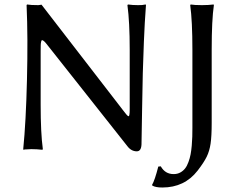

<svg xmlns="http://www.w3.org/2000/svg" viewBox="-20 -668 1058 860"><path d="M841.8 -95.2V-444.8Q841.8 -573.7 832 -645L834 -647.9Q850.6 -645 884.8 -645Q900.4 -645 913.3 -645.8Q926.3 -646.5 931.6 -647.5L937 -647.9L938 -645Q928.2 -578.6 928.2 -444.8V-117.2Q928.2 -58.1 923.3 -24.9Q918.5 8.3 905.8 34.2Q893.1 60.1 865.2 96.2Q806.6 171.9 707 171.9Q676.3 171.9 662.1 163.1L661.1 160.2Q673.3 139.6 689 78.1L700.2 77.1Q719.7 111.8 757.8 111.8Q774.4 111.8 787.4 104.7Q800.3 97.7 809.1 86.4Q817.9 75.2 824.2 57.6Q830.6 40 833.7 23.4Q836.9 6.8 838.9 -15.9Q840.8 -38.6 841.3 -55.7Q841.8 -72.8 841.8 -95.2ZM99.1 -645 101.1 -647.9Q117.7 -645 151.9 -645L166 -647L508.8 -203.1Q516.1 -193.4 528.3 -177.7Q549.8 -148.9 554.7 -147.5Q558.6 -146.5 559.6 -154.8Q561 -161.6 561 -178.2V-444.8Q561 -569.8 550.8 -645L553.2 -647.9Q573.7 -645 598.1 -645Q607.9 -645 616.7 -645.5Q625 -646.5 628.9 -647.5L632.8 -647.9L633.8 -645Q627.9 -566.9 624.5 -481.2Q621.1 -395.5 619.6 -339.6Q618.2 -283.7 616.5 -178.7Q614.7 -73.7 613.8 -21Q612.3 9.8 592.8 9.8Q567.4 9.8 549.8 -14.2L201.2 -455.1Q190.9 -468.3 185.3 -475.1Q179.7 -481.9 174.8 -485.4Q169.9 -488.8 167.7 -488Q165.5 -487.3 164.1 -480.5Q162.6 -473.6 162.4 -464.8Q162.1 -456.1 162.1 -439V-200.2Q162.1 -71.3 171.9 0L169.9 2.9Q144.5 0 120.1 0Q110.4 0 101.6 1Q92.8 1 88.9 2L85 2.9L84 0Q96.2 -121.1 100.8 -310.8Q105.5 -500.5 99.1 -645Z"/></svg>

Font: Linux Biolinum
Style: Regular
Weight: 400
Designer: Philipp H. Poll
Foundry: Philipp H. Poll
Version: Version 0.6.4